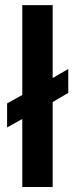

<svg xmlns="http://www.w3.org/2000/svg" viewBox="-20 -745 299 765"><path d="M68.8 0V-271L8.3 -237.3V-333L68.8 -366.7V-724.6H189.9V-434.1L252 -470.2V-375L189.9 -338.4V0Z"/></svg>

Font: Arimo SemiBold
Style: Regular
Weight: 600
Designer: Steve Matteson
Foundry: Monotype Imaging Inc.
Version: Version 1.33